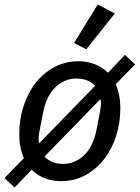

<svg xmlns="http://www.w3.org/2000/svg" viewBox="-40 -807 631 868"><path d="M-20 -2 68 -92Q47 -138 47 -201Q47 -267 66.5 -327Q86 -387 121 -432Q156 -477 205.5 -503.5Q255 -530 314 -530Q354 -530 388 -517Q422 -504 448 -478L525 -559L571 -516L483 -426Q504 -379 504 -317Q504 -251 484.5 -191Q465 -131 429.5 -86Q394 -41 345 -14.5Q296 12 237 12Q197 12 163 -1Q129 -14 103 -40L26 41ZM246 -66Q299 -66 340 -105Q381 -144 396 -219Q407 -274 411.5 -298.5Q416 -323 416 -332Q416 -340 416 -346Q416 -352 414 -359L161 -99Q175 -84 196 -75Q217 -66 246 -66ZM305 -452Q252 -452 211 -413Q170 -374 155 -299Q144 -244 139.5 -219.5Q135 -195 135 -186Q135 -178 135 -172Q135 -166 137 -159L390 -419Q376 -434 355 -443Q334 -452 305 -452ZM350 -584 295 -613 402 -787 479 -746Z"/></svg>

Font: IBM Plex Sans Text
Style: Italic
Weight: 450
Italic angle: -11°
Designer: Mike Abbink, Paul van der Laan, Pieter van Rosmalen
Foundry: Bold Monday
Version: Version 3.005